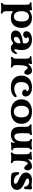

<svg xmlns="http://www.w3.org/2000/svg" viewBox="1836 -2358 766 4477"><g transform="rotate(90 2218.5 -119.0)"><path d="M47 224Q47 218 51 212Q55 206 61 201Q71 191 76 184Q85.2 171 87.7 153.5Q90.3 136 90.3 104V-332Q90.3 -385 80.1 -412Q76 -422 69 -427Q62 -432 50 -432Q41 -432 35.5 -437.5Q30 -443 30 -452Q30 -460 37.5 -466Q45 -472 60 -472H98.4Q132 -472 174 -479Q192 -482 202.5 -482Q212 -482 217 -477.5Q222 -473 222 -466Q222 -463 220 -457Q215 -442 215 -436Q215 -422 226 -422Q234 -422 242 -429L243 -430Q270 -455 311 -468.5Q352 -482 395 -482Q507.8 -482 568.9 -415.5Q630 -349 630 -237Q630 -126 568.9 -58Q507.8 10 395 10Q348 10 315 -0.5Q282 -11 255.6 -33Q249.8 -38 244.9 -38Q240 -38 240 -30V94Q240 151 250 174Q260 196 280 204Q300 212 300 224Q300 233 292.5 238.5Q285 244 270 244Q259 244 237 240Q209 234 169 234Q127.3 234 94 241Q82 244 70 244Q47 244 47 224ZM480 -237.3Q480 -330 450 -371Q420 -412 364 -412Q310.1 -412 275.1 -366.7Q240 -321.5 240 -237.2Q240 -153 275.5 -106.5Q311 -60 365 -60Q480 -60 480 -237.3Z M748 -6Q724 -17 707 -41Q690 -65 690 -99Q690 -136 708 -164.5Q726 -193 759 -213Q797 -236 851.5 -249Q906 -262 963 -268Q979 -269 986 -279.5Q993 -290 993 -308Q993 -320 991 -336Q985 -370 961.5 -391Q938 -412 904 -412Q879 -412 861 -402Q843 -392 843 -379Q843 -375 845.5 -373Q848 -371 854 -369Q862 -367 865 -361Q868 -355 868 -344Q868 -318 841 -297Q814 -276 783 -276Q748 -276 728 -297.5Q708 -319 708 -350Q708 -394 737 -425Q761 -451 804.5 -466.5Q848 -482 904 -482Q943 -482 982 -472.5Q1021 -463 1049 -445Q1147 -383 1147 -237Q1147 -206 1143.5 -182.5Q1140 -159 1133 -130Q1126 -102 1126 -91Q1126 -81 1130.5 -76Q1135 -71 1143 -71Q1159 -71 1177 -89Q1187 -99 1192 -108L1202 -120Q1212 -132 1223 -132Q1232 -132 1236.5 -126Q1241 -120 1240 -109Q1238 -90 1225.5 -67.5Q1213 -45 1197 -29Q1180 -12 1154 -1Q1128 10 1098 10Q1071 10 1049.5 0.5Q1028 -9 1014 -26L1007 -34Q1003 -40 999 -43.5Q995 -47 992 -47Q988 -47 980 -41L979 -40Q947 -16 911.5 -3Q876 10 833 10Q784 10 748 -6ZM969 -107Q982 -126 987 -150.5Q992 -175 992 -195Q992 -206 987 -209.5Q982 -213 968 -212Q942 -210 915.5 -199Q889 -188 872 -174Q840 -147 840 -110Q840 -87 852.5 -73.5Q865 -60 888 -60Q937 -60 969 -107Z M1304 -10Q1304 -16 1308 -22Q1312 -28 1318 -33Q1328 -43 1333 -50Q1342 -63 1344.5 -80.5Q1347 -98 1347 -130V-332Q1347 -385 1337 -412Q1333 -422 1326 -427Q1319 -432 1307 -432Q1298 -432 1292.5 -437.5Q1287 -443 1287 -452Q1287 -460 1294.5 -466Q1302 -472 1317 -472H1355Q1390 -472 1432 -479Q1449 -482 1459.5 -482Q1477 -482 1477 -467Q1477 -458 1465.8 -432Q1461.6 -416 1461.6 -412Q1461.6 -398 1469 -398Q1472 -398 1477 -403Q1541 -482 1632 -482Q1673 -482 1698 -452Q1723 -422 1723 -382Q1723 -346 1708.5 -324Q1694 -302 1670 -302Q1652 -302 1635.5 -313.5Q1619 -325 1597 -354L1594 -359Q1584 -372 1577.1 -377Q1570.2 -382 1560 -382Q1534 -382 1515.5 -323.6Q1497 -265.3 1497 -130Q1497 -83 1507 -60Q1517 -38 1537 -30Q1557 -22 1557 -10Q1557 -1 1549.5 4.5Q1542 10 1527 10Q1516 10 1494 6Q1466 0 1426 0Q1384.3 0 1351 7Q1339 10 1327 10Q1304 10 1304 -10Z M1743 -237Q1743 -313 1777.5 -368Q1812 -423 1874.5 -452.5Q1937 -482 2018 -482Q2090 -482 2138 -459Q2186 -436 2206 -407Q2219 -388 2224 -371Q2229 -354 2229 -331Q2229 -296 2206 -274Q2183 -252 2149 -252Q2118 -252 2093.5 -269.5Q2069 -287 2069 -315Q2069 -336 2078 -347.5Q2087 -359 2102 -359Q2112 -359 2112 -365Q2112 -371 2105 -380Q2094 -393 2078 -402.5Q2062 -412 2038 -412Q1999 -412 1966 -393Q1933 -374 1913 -334.5Q1893 -295 1893 -237Q1893 -150 1935 -110Q1977 -70 2049 -70Q2120 -70 2174 -103L2196 -116Q2205 -120 2212 -122.5Q2219 -125 2225 -125Q2234 -125 2240 -119Q2246 -113 2246 -105Q2246 -96 2243 -90Q2226 -51 2166 -20Q2139 -6 2097.5 2Q2056 10 2010 10Q1932 10 1871.5 -18Q1811 -46 1777 -101.5Q1743 -157 1743 -237Z M2296 -237Q2296 -313 2331 -368Q2366 -423 2430.5 -452.5Q2495 -482 2581 -482Q2712 -482 2789 -417Q2866 -352 2866 -237Q2866 -161 2831 -105.5Q2796.1 -50 2731.6 -20Q2667 10 2581 10Q2495 10 2430.4 -20Q2365.9 -50 2331 -106Q2296 -162 2296 -237ZM2716 -237Q2716 -324 2680.7 -368Q2645.4 -412 2581 -412Q2520 -412 2483 -367.6Q2446 -323.2 2446 -237.1Q2446 -151 2483 -105.5Q2520 -60 2582 -60Q2646.4 -60 2681.2 -104.5Q2716 -148.9 2716 -237Z M2936 -213.5V-322Q2936 -379 2926 -402Q2916 -424 2896 -432Q2876 -440 2876 -452Q2876 -461 2883.5 -466.5Q2891 -472 2906 -472H3007Q3039 -472 3073 -478Q3099 -482 3106 -482Q3129 -482 3129 -462Q3129 -456 3125 -450Q3121 -444 3115 -439Q3105 -429 3100 -422Q3091 -409 3088.5 -391.5Q3086 -374 3086 -342V-214Q3086 -143 3105 -106.5Q3124 -70 3160.6 -70Q3191.2 -70 3217.1 -89.5Q3243 -109 3259.5 -149.5Q3276 -190 3276 -251V-342Q3276 -389 3266 -412Q3256 -434 3236 -442Q3216 -450 3216 -462Q3216 -471 3223.5 -476.5Q3231 -482 3246 -482Q3257 -482 3279 -478Q3307 -472 3347 -472Q3388.7 -472 3422 -479Q3434 -482 3446 -482Q3469 -482 3469 -462Q3469 -456 3465 -450Q3461 -444 3455 -439Q3445 -429 3440 -422Q3431 -409 3428.5 -391.5Q3426 -374 3426 -342V-140Q3426 -87 3436 -60Q3440 -50 3447 -45Q3454 -40 3466 -40Q3475 -40 3480.5 -34.5Q3486 -29 3486 -20Q3486 -12 3478.5 -6Q3471 0 3456 0H3418Q3390 0 3370 2Q3350 4 3337 7Q3324 10 3313 10Q3296 10 3296 -5Q3296 -14 3307 -40Q3313 -58 3313 -66Q3313 -77 3307 -77Q3304 -77 3297 -70Q3265 -32 3220 -11Q3175 10 3121 10Q3031 10 2983.5 -40.5Q2936 -91 2936 -213.5Z M3533 -10Q3533 -16 3537 -22Q3541 -28 3547 -33Q3557 -43 3562 -50Q3571 -63 3573.5 -80.5Q3576 -98 3576 -130V-332Q3576 -385 3566 -412Q3562 -422 3555 -427Q3548 -432 3536 -432Q3527 -432 3521.5 -437.5Q3516 -443 3516 -452Q3516 -460 3523.5 -466Q3531 -472 3546 -472H3584Q3619 -472 3661 -479Q3678 -482 3688.5 -482Q3706 -482 3706 -467Q3706 -458 3694.8 -432Q3690.6 -416 3690.6 -412Q3690.6 -398 3698 -398Q3701 -398 3706 -403Q3770 -482 3861 -482Q3902 -482 3927 -452Q3952 -422 3952 -382Q3952 -346 3937.5 -324Q3923 -302 3899 -302Q3881 -302 3864.5 -313.5Q3848 -325 3826 -354L3823 -359Q3813 -372 3806.1 -377Q3799.2 -382 3789 -382Q3763 -382 3744.5 -323.6Q3726 -265.3 3726 -130Q3726 -83 3736 -60Q3746 -38 3766 -30Q3786 -22 3786 -10Q3786 -1 3778.5 4.5Q3771 10 3756 10Q3745 10 3723 6Q3695 0 3655 0Q3613.3 0 3580 7Q3568 10 3556 10Q3533 10 3533 -10Z M4054 0Q4030 -5 4019 -16Q4007 -28 4002 -51Q3999 -67 3995.5 -100Q3992 -133 3992 -154Q3992 -169 4000 -176.5Q4008 -184 4022 -184Q4034 -184 4042 -176Q4050 -168 4054 -154Q4059 -136 4072.5 -119Q4086 -102 4107 -89Q4154 -60 4212 -60Q4236 -60 4250 -70Q4264 -80 4264 -96Q4264 -115 4247 -131Q4230 -147 4186 -166Q4166 -174 4157 -179Q4104 -202 4071 -224.5Q4038 -247 4020 -275Q4002 -303 4002 -339Q4002 -403 4049.5 -442.5Q4097 -482 4177 -482Q4213 -482 4257 -476Q4289 -472 4303 -472Q4323 -472 4341 -478Q4357 -482 4366 -482Q4383 -482 4391 -471Q4397 -464 4397 -449L4395 -418Q4390 -363 4390 -328Q4390 -314 4381.5 -306.5Q4373 -299 4361 -299Q4348 -299 4340 -306.5Q4332 -314 4330 -327Q4327 -346 4320.5 -359.5Q4314 -373 4300 -385Q4284 -399 4259 -407.5Q4234 -416 4208 -416Q4179 -416 4161.5 -406.5Q4144 -397 4144 -379Q4144 -360 4160 -347.5Q4176 -335 4223 -317Q4313 -283 4360 -238.5Q4407 -194 4407 -133Q4407 -68 4360.5 -29Q4314 10 4228 10Q4178 10 4128 7.5Q4078 5 4054 0Z"/></g></svg>

Font: Raigarh
Style: Regular
Weight: 400
Designer: jaikishan Patel
Foundry: MagicType
Version: Version 1.000;FEAKit 1.0